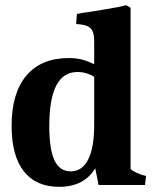

<svg xmlns="http://www.w3.org/2000/svg" viewBox="-20 -717 610 744"><path d="M25 -229Q25 -357 82.5 -424.5Q140 -492 246 -492Q276 -492 298.5 -486Q321 -480 345 -468V-558Q345 -595 330 -608.5Q315 -622 275 -624L278 -663Q296 -667 334 -672Q344 -674 394.5 -682Q445 -690 469 -697L486 -687V-62Q495 -54 511.5 -46.5Q528 -39 546 -35L542 0H362L349 -65Q306 7 209 7Q120 7 72.5 -53Q25 -113 25 -229ZM345 -234V-419Q334 -427 316.5 -432.5Q299 -438 280 -438Q171 -438 171 -229Q171 -139 191 -96Q211 -53 254 -53Q298 -53 321.5 -98.5Q345 -144 345 -234Z"/></svg>

Font: Caladea
Style: Bold
Weight: 700
Designer: Carolina Giovagnoli and Andres Torresi
Foundry: Carolina Giovagnoli & Andres Torresi
Version: Version 1.001